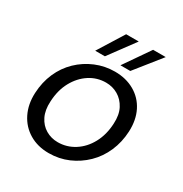

<svg xmlns="http://www.w3.org/2000/svg" viewBox="-166 -824 915 962"><g transform="rotate(30 292.0 -343.0)"><path d="M249 12Q185 12 136.5 -17Q88 -46 62.5 -97.5Q37 -149 40 -215Q43 -279 66.5 -332.5Q90 -386 130.5 -425Q171 -464 223.5 -486Q276 -508 334 -508Q398 -508 447 -480Q496 -452 521.5 -401.5Q547 -351 544 -283Q541 -220 517.5 -166Q494 -112 453.5 -72.5Q413 -33 361 -10.5Q309 12 249 12ZM261 -58Q313 -58 357 -86Q401 -114 428 -164Q455 -214 458 -279Q461 -331 442.5 -366Q424 -401 392.5 -419.5Q361 -438 323 -438Q271 -438 228 -410Q185 -382 158 -332.5Q131 -283 128 -217Q125 -166 142.5 -130.5Q160 -95 191.5 -76.5Q223 -58 261 -58ZM341 -549 444 -698H517L398 -549ZM195 -549 288 -698H361L251 -549Z"/></g></svg>

Font: DM Sans 28pt
Style: Italic
Weight: 400
Italic angle: -10°
Version: Version 4.004;gftools[0.9.30]